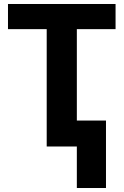

<svg xmlns="http://www.w3.org/2000/svg" viewBox="-20 -734 619 962"><path d="M365 208V0H214V-588H20V-714H559V-588H365V-130H511V208Z"/></svg>

Font: Noto IKEA Simplified Chinese
Style: Bold
Weight: 700
Designer: Monotype Design Team
Foundry: Monotype Imaging Inc.
Version: Version 1.100